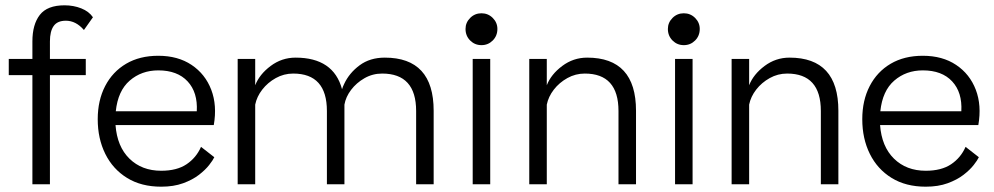

<svg xmlns="http://www.w3.org/2000/svg" viewBox="-20 -694 3742 723"><path d="M102 0V-411H13V-472H102V-538Q102 -602 130 -638Q158 -674 223 -674Q257 -674 286 -662.5Q315 -651 330 -629L296 -581Q266 -616 228 -616Q196 -616 182 -596Q168 -576 168 -538V-472H303V-411H168V0Z M787 -102Q782 -91 767.5 -72.5Q753 -54 729 -35.5Q705 -17 669.5 -4Q634 9 587 9Q512 9 458.5 -24Q405 -57 376.5 -114.5Q348 -172 348 -245Q348 -316 376 -370Q404 -424 455 -454Q506 -484 576 -484Q650 -484 701.5 -449.5Q753 -415 775.5 -356Q798 -297 785 -223H415Q421 -142 467.5 -96.5Q514 -51 587 -51Q646 -51 682.5 -75.5Q719 -100 737 -141ZM576 -429Q513 -429 468.5 -390.5Q424 -352 416 -275H721Q725 -346 686.5 -387.5Q648 -429 576 -429Z M875 0V-472H941V-373Q957 -414 999 -445.5Q1041 -477 1093 -477Q1236 -477 1268 -358Q1271 -368 1276 -378Q1295 -419 1334 -448Q1373 -477 1429 -477Q1613 -477 1613 -277V0H1547V-276Q1547 -417 1419 -417Q1383 -417 1352.5 -399.5Q1322 -382 1302 -355.5Q1282 -329 1277 -300V0H1211V-276Q1211 -417 1084 -417Q1049 -417 1018.5 -400Q988 -383 967.5 -356.5Q947 -330 941 -300V0Z M1760 0V-472H1826V0ZM1793 -524Q1768 -524 1750.5 -541.5Q1733 -559 1733 -585Q1733 -609 1750.5 -626.5Q1768 -644 1793 -644Q1818 -644 1835.5 -626.5Q1853 -609 1853 -585Q1853 -559 1835.5 -541.5Q1818 -524 1793 -524Z M1973 0V-472H2039V-373Q2055 -414 2097 -445.5Q2139 -477 2191 -477Q2375 -477 2375 -277V0H2309V-276Q2309 -417 2182 -417Q2147 -417 2116.5 -400Q2086 -383 2065.5 -356.5Q2045 -330 2039 -300V0Z M2522 0V-472H2588V0ZM2555 -524Q2530 -524 2512.5 -541.5Q2495 -559 2495 -585Q2495 -609 2512.5 -626.5Q2530 -644 2555 -644Q2580 -644 2597.5 -626.5Q2615 -609 2615 -585Q2615 -559 2597.5 -541.5Q2580 -524 2555 -524Z M2735 0V-472H2801V-373Q2817 -414 2859 -445.5Q2901 -477 2953 -477Q3137 -477 3137 -277V0H3071V-276Q3071 -417 2944 -417Q2909 -417 2878.5 -400Q2848 -383 2827.5 -356.5Q2807 -330 2801 -300V0Z M3666 -102Q3661 -91 3646.5 -72.5Q3632 -54 3608 -35.5Q3584 -17 3548.5 -4Q3513 9 3466 9Q3391 9 3337.5 -24Q3284 -57 3255.5 -114.5Q3227 -172 3227 -245Q3227 -316 3255 -370Q3283 -424 3334 -454Q3385 -484 3455 -484Q3529 -484 3580.5 -449.5Q3632 -415 3654.5 -356Q3677 -297 3664 -223H3294Q3300 -142 3346.5 -96.5Q3393 -51 3466 -51Q3525 -51 3561.5 -75.5Q3598 -100 3616 -141ZM3455 -429Q3392 -429 3347.5 -390.5Q3303 -352 3295 -275H3600Q3604 -346 3565.5 -387.5Q3527 -429 3455 -429Z"/></svg>

Font: Lil Grotesk
Style: Regular
Weight: 400
Designer: Bastien Sozeau
Foundry: NBR — Bastien Sozeau
Version: Version 4.002; ttfautohint (v1.8.4.7-5d5b)